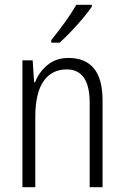

<svg xmlns="http://www.w3.org/2000/svg" viewBox="-20 -785 521 805"><path d="M268 -542Q337 -542 373.5 -498.5Q410 -455 410 -363V0H356V-353Q356 -425 331.5 -459.5Q307 -494 260 -494Q197 -494 162.5 -444.5Q128 -395 128 -294V0H74V-532H117L123 -440H127Q143 -482 178.5 -512Q214 -542 268 -542ZM365 -757Q350 -735 326.5 -707Q303 -679 277 -652Q251 -625 230 -606H195V-617Q225 -654 252.5 -692Q280 -730 300 -765H365Z"/></svg>

Font: Noto Sans Khmer Condensed Light
Style: Regular
Weight: 300
Width: 3
Designer: Danh Hong and the Monotype Design Team
Foundry: Monotype Imaging Inc.
Version: Version 2.004; ttfautohint (v1.8.4.7-5d5b)